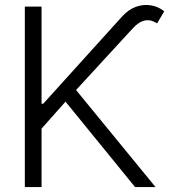

<svg xmlns="http://www.w3.org/2000/svg" viewBox="-20 -754 682 774"><path d="M80.1 0V-727.5H147.5V-335.9H154.3L472.2 -687.5Q497.6 -715.3 527.3 -726.3Q557.1 -737.3 587.4 -732.7Q617.7 -728 642.1 -708.5L613.3 -659.7Q589.4 -675.8 565.2 -671.6Q541 -667.5 515.6 -640.1L286.6 -391.1L606.9 0H524.4L244.1 -344.2L147.5 -235.4V0Z"/></svg>

Font: Inter 28pt Light
Style: Regular
Weight: 300
Designer: Rasmus Andersson
Foundry: rsms
Version: Version 4.001;git-66647c0bb